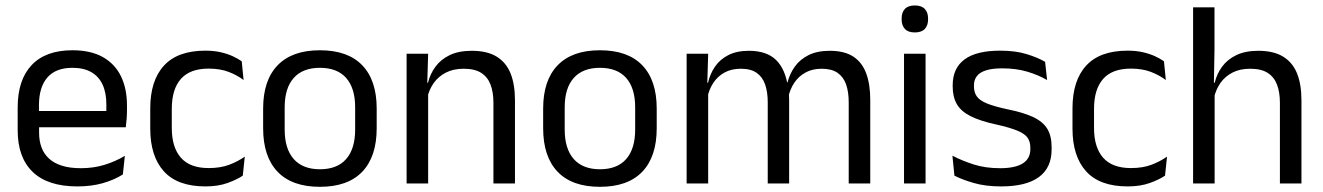

<svg xmlns="http://www.w3.org/2000/svg" viewBox="-20 -690 4974 722"><path d="M271 11Q159.5 11 103 -43.5Q46.5 -98 46.5 -199.5V-286.5Q46.5 -389.5 99 -445.2Q151.5 -501 252.5 -501Q320.5 -501 366 -475.8Q411.5 -450.5 434.5 -404Q457.5 -357.5 457.5 -293V-275Q457.5 -259 456.2 -243Q455 -227 453 -211.5H378.5Q379.5 -235.5 379.8 -257Q380 -278.5 380 -296.5Q380 -341 365.8 -371.8Q351.5 -402.5 323.2 -418.8Q295 -435 252.5 -435Q189.5 -435 158 -398.5Q126.5 -362 126.5 -294V-247.5L127 -237.5V-191Q127 -160.5 136 -136Q145 -111.5 164.2 -93.8Q183.5 -76 213.2 -66.8Q243 -57.5 284 -57.5Q331.5 -57.5 372.5 -70Q413.5 -82.5 449.5 -104L442 -34Q409.5 -13.5 366.5 -1.2Q323.5 11 271 11ZM436 -211.5H89V-272.5H436Z M752.5 11Q647.5 11 596.2 -45.8Q545 -102.5 545 -206.5V-282.5Q545 -387 596.5 -443.2Q648 -499.5 752.5 -499.5Q783.5 -499.5 809 -493.8Q834.5 -488 854.8 -478.8Q875 -469.5 889 -459.5L896 -389Q872.5 -407 840.2 -419.5Q808 -432 764.5 -432Q694.5 -432 660.2 -393.2Q626 -354.5 626 -280.5V-208.5Q626 -136 660.2 -97Q694.5 -58 764.5 -58Q809.5 -58 842.2 -70.5Q875 -83 900.5 -101L893 -29.5Q871 -14.5 835.5 -1.8Q800 11 752.5 11Z M1183 12.5Q1078 12.5 1023.8 -44.2Q969.5 -101 969.5 -207.5V-282Q969.5 -388 1024 -444.5Q1078.5 -501 1183 -501Q1288 -501 1342.2 -444.5Q1396.5 -388 1396.5 -282V-207.5Q1396.5 -101 1342.2 -44.2Q1288 12.5 1183 12.5ZM1183 -53.5Q1248 -53.5 1281.8 -92Q1315.5 -130.5 1315.5 -203V-286.5Q1315.5 -358.5 1281.8 -396.8Q1248 -435 1183 -435Q1118.5 -435 1084.5 -396.8Q1050.5 -358.5 1050.5 -286.5V-203Q1050.5 -130.5 1084.5 -92Q1118.5 -53.5 1183 -53.5Z M1916.5 0H1835.5V-303.5Q1835.5 -343 1824.8 -371.5Q1814 -400 1789.8 -415.8Q1765.5 -431.5 1723.5 -431.5Q1685 -431.5 1656.8 -417Q1628.5 -402.5 1611 -377.8Q1593.5 -353 1586.5 -321.5L1572 -379H1589.5Q1597.5 -412 1617.5 -439.2Q1637.5 -466.5 1671.2 -482.8Q1705 -499 1754 -499Q1812 -499 1847.8 -477Q1883.5 -455 1900 -413.8Q1916.5 -372.5 1916.5 -312.5ZM1590 0H1509V-488H1590L1586.5 -371L1590 -366.5Z M2236 12.5Q2131 12.5 2076.8 -44.2Q2022.5 -101 2022.5 -207.5V-282Q2022.5 -388 2077 -444.5Q2131.5 -501 2236 -501Q2341 -501 2395.2 -444.5Q2449.5 -388 2449.5 -282V-207.5Q2449.5 -101 2395.2 -44.2Q2341 12.5 2236 12.5ZM2236 -53.5Q2301 -53.5 2334.8 -92Q2368.5 -130.5 2368.5 -203V-286.5Q2368.5 -358.5 2334.8 -396.8Q2301 -435 2236 -435Q2171.5 -435 2137.5 -396.8Q2103.5 -358.5 2103.5 -286.5V-203Q2103.5 -130.5 2137.5 -92Q2171.5 -53.5 2236 -53.5Z M3252.5 0H3171.5V-305.5Q3171.5 -344 3161.8 -372.2Q3152 -400.5 3129.8 -416Q3107.5 -431.5 3070 -431.5Q3034.5 -431.5 3008.5 -417Q2982.5 -402.5 2966.5 -378.2Q2950.5 -354 2944 -323L2931.5 -380.5H2941.5Q2949.5 -412 2968.5 -439Q2987.5 -466 3020 -482.5Q3052.5 -499 3100.5 -499Q3155 -499 3188.2 -477.5Q3221.5 -456 3237 -414.8Q3252.5 -373.5 3252.5 -314.5ZM2643 0H2562V-488H2643L2639.5 -371L2643 -366ZM2947.5 0H2867V-305.5Q2867 -344 2857.2 -372.2Q2847.5 -400.5 2825.5 -416Q2803.5 -431.5 2766 -431.5Q2730 -431.5 2704 -417Q2678 -402.5 2662 -377.8Q2646 -353 2639.5 -321.5L2624.5 -379H2642.5Q2650 -412 2668.5 -439.2Q2687 -466.5 2718.8 -482.8Q2750.5 -499 2796 -499Q2863.5 -499 2898.8 -464Q2934 -429 2943 -362Q2945.5 -352 2946.5 -340.2Q2947.5 -328.5 2947.5 -317Z M3460.5 0H3379.5V-488H3460.5ZM3420 -568Q3395 -568 3382.8 -581.2Q3370.5 -594.5 3370.5 -617.5V-620Q3370.5 -643.5 3382.8 -656.5Q3395 -669.5 3420 -669.5Q3445 -669.5 3457.5 -656.5Q3470 -643.5 3470 -620V-617.5Q3470 -594 3457.5 -581Q3445 -568 3420 -568Z M3745 11Q3686 11 3642 -1.8Q3598 -14.5 3569 -29.5L3561.5 -104.5Q3598 -85.5 3641.8 -71.5Q3685.5 -57.5 3741 -57.5Q3797.5 -57.5 3826 -75.5Q3854.5 -93.5 3854.5 -129V-134.5Q3854.5 -157.5 3843.8 -172.5Q3833 -187.5 3805 -199Q3777 -210.5 3725.5 -222Q3664 -235.5 3628.5 -253.8Q3593 -272 3577.8 -299Q3562.5 -326 3562.5 -365V-369.5Q3562.5 -433.5 3607 -466.5Q3651.5 -499.5 3741 -499.5Q3798.5 -499.5 3840.8 -486.5Q3883 -473.5 3910 -457.5L3917.5 -389Q3885 -408 3843 -420.5Q3801 -433 3748.5 -433Q3710.5 -433 3687 -425.2Q3663.5 -417.5 3653 -403.2Q3642.5 -389 3642.5 -369V-365Q3642.5 -343 3653 -327.8Q3663.5 -312.5 3690.8 -301.2Q3718 -290 3766.5 -279.5Q3829 -267 3865.8 -249.5Q3902.5 -232 3918.5 -205.2Q3934.5 -178.5 3934.5 -136.5V-128Q3934.5 -59 3886.5 -24Q3838.5 11 3745 11Z M4220.5 11Q4115.5 11 4064.2 -45.8Q4013 -102.5 4013 -206.5V-282.5Q4013 -387 4064.5 -443.2Q4116 -499.5 4220.5 -499.5Q4251.5 -499.5 4277 -493.8Q4302.5 -488 4322.8 -478.8Q4343 -469.5 4357 -459.5L4364 -389Q4340.5 -407 4308.2 -419.5Q4276 -432 4232.5 -432Q4162.5 -432 4128.2 -393.2Q4094 -354.5 4094 -280.5V-208.5Q4094 -136 4128.2 -97Q4162.5 -58 4232.5 -58Q4277.5 -58 4310.2 -70.5Q4343 -83 4368.5 -101L4361 -29.5Q4339 -14.5 4303.5 -1.8Q4268 11 4220.5 11Z M4874 0H4793V-303.5Q4793 -343 4782.2 -371.5Q4771.5 -400 4747.2 -415.8Q4723 -431.5 4681 -431.5Q4642.5 -431.5 4614.5 -417Q4586.5 -402.5 4569.2 -377.8Q4552 -353 4545 -321.5L4527 -379H4548Q4555.5 -412 4575.5 -439.2Q4595.5 -466.5 4629.2 -482.8Q4663 -499 4711.5 -499Q4769.5 -499 4805.2 -477Q4841 -455 4857.5 -413.8Q4874 -372.5 4874 -312.5ZM4547.5 0H4466.5V-662.5H4547V-503.5L4544.5 -363.5L4547.5 -357Z"/></svg>

Font: Anek Devanagari Medium
Style: Regular
Weight: 400
Version: Version 1.003